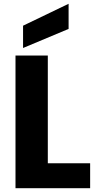

<svg xmlns="http://www.w3.org/2000/svg" viewBox="-20 -996 517 1016"><path d="M233 -702H62V0H457V-132H233ZM343 -976 102 -860V-742L343 -843Z"/></svg>

Font: Poppins
Style: Bold
Weight: 700
Designer: Ninad Kale (Devanagari), Jonny Pinhorn (Latin)
Foundry: Indian Type Foundry
Version: 4.004